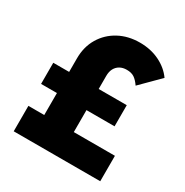

<svg xmlns="http://www.w3.org/2000/svg" viewBox="-168 -870 970 1007"><g transform="rotate(30 316.5 -367.0)"><path d="M148 0V-497Q148 -567 180 -620.5Q212 -674 267.5 -704Q323 -734 394 -734Q460 -734 513 -708Q566 -682 597 -638L486 -527Q468 -553 450.5 -564.5Q433 -576 405 -576Q381 -576 363.5 -566Q346 -556 336.5 -538Q327 -520 327 -494V0ZM52 0V-154H576V0ZM52 -287V-415H497V-287Z"/></g></svg>

Font: Outfit ExtraBold
Style: Regular
Weight: 800
Designer: Rodrigo Fuenzalida
Foundry: fragTYPE
Version: Version 1.100;gftools[0.9.27]